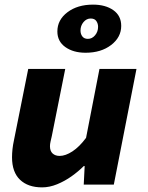

<svg xmlns="http://www.w3.org/2000/svg" viewBox="-20 -798 640 830"><path d="M162 12Q101 12 66.5 -21Q32 -54 32 -118Q32 -135 34 -153.5Q36 -172 40 -190L102 -500H262L204 -210Q201 -197 198.5 -186Q196 -175 196 -166Q196 -145 207.5 -134.5Q219 -124 238 -124Q263 -124 293 -143.5Q323 -163 352 -202L410 -500H570L472 0H342L346 -80H342Q319 -57 289.5 -36Q260 -15 227 -1.5Q194 12 162 12ZM350 -570Q297 -570 262.5 -594.5Q228 -619 228 -662Q228 -712 271.5 -745Q315 -778 382 -778Q436 -778 470 -754Q504 -730 504 -686Q504 -637 460.5 -603.5Q417 -570 350 -570ZM360 -630Q378 -630 391 -645.5Q404 -661 404 -682Q404 -696 396.5 -707Q389 -718 372 -718Q354 -718 341 -702.5Q328 -687 328 -666Q328 -651 336 -640.5Q344 -630 360 -630Z"/></svg>

Font: Source Code Pro ExtraLight Black
Style: Italic
Weight: 900
Italic angle: -11°
Monospace: yes
Version: Version 1.016;hotconv 1.0.116;makeotfexe 2.5.65601